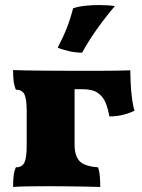

<svg xmlns="http://www.w3.org/2000/svg" viewBox="-20 -739 564 762"><path d="M32 3Q32 -22 34 -40.5Q36 -59 43 -75Q68 -75 77 -94Q86 -113 86 -162V-296Q86 -346 77 -364.5Q68 -383 43 -383Q36 -400 34 -418Q32 -436 32 -461Q52 -460 82 -459.5Q112 -459 158.5 -458.5Q205 -458 276 -458V-165Q276 -122 295 -100.5Q314 -79 369 -75Q375 -58 376.5 -36Q378 -14 378 3Q353 2 317.5 1.5Q282 1 246 0.5Q210 0 181 0Q138 0 96.5 0.5Q55 1 32 3ZM414 -277Q409 -307 399 -331.5Q389 -356 368 -370.5Q347 -385 307 -385H236L266 -458Q330 -458 371.5 -458Q413 -458 442 -458.5Q471 -459 497 -460Q497 -442 498.5 -410Q500 -378 504 -347.5Q508 -317 514 -300Q495 -290 469 -283.5Q443 -277 414 -277ZM306 -530Q279 -530 251.5 -536.5Q224 -543 209 -550Q232 -594 246 -630Q260 -666 270 -706Q290 -713 317 -716Q344 -719 372 -719Q389 -719 406 -718Q423 -717 436 -715Q397 -669 364 -622.5Q331 -576 306 -530Z"/></svg>

Font: Vollkorn Black
Style: Regular
Weight: 900
Designer: Friedrich Althausen
Foundry: Friedrich Althausen
Version: Version 5.000